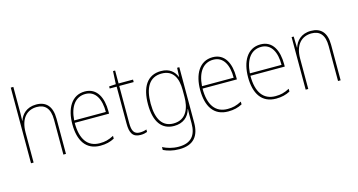

<svg xmlns="http://www.w3.org/2000/svg" viewBox="-98 -1191 3469 1863"><g transform="rotate(-15 1636.0 -259.5)"><path d="M109 -495V-760H83V0H109V-301C109 -446 181 -513 277 -513C358 -513 408 -466 408 -351V0H434V-353C434 -478 377 -538 278 -538C179 -538 128 -478 109 -420H107C108 -446 109 -464 109 -495Z M766 -538C632 -538 568 -416 568 -261C568 -100 632 10 779 10C835 10 878 -1 920 -23V-51C868 -24 832 -15 779 -15C657 -15 593 -105 594 -269H939V-295C939 -427 890 -538 766 -538ZM766 -513C868 -513 914 -420 913 -293H595C605 -438 670 -513 766 -513Z M1182 -15C1121 -15 1104 -55 1104 -130V-503H1249V-528H1104V-658H1083L1076 -528L1008 -524V-503H1078V-130C1078 -42 1101 10 1182 10C1211 10 1230 5 1249 -2V-27C1231 -20 1209 -15 1182 -15Z M1531 -538C1393 -538 1327 -431 1327 -258C1327 -79 1398 10 1519 10C1608 10 1667 -37 1688 -115H1690C1688 -75 1688 -51 1688 -15V29C1688 148 1636 216 1510 216C1446 216 1394 199 1351 177V206C1393 226 1443 241 1510 241C1656 241 1714 160 1714 29V-528H1692L1688 -438H1686C1663 -493 1619 -538 1531 -538ZM1531 -513C1649 -513 1688 -422 1688 -307V-237C1688 -132 1653 -15 1519 -15C1412 -15 1354 -97 1354 -258C1354 -415 1407 -513 1531 -513Z M2050 -538C1916 -538 1852 -416 1852 -261C1852 -100 1916 10 2063 10C2119 10 2162 -1 2204 -23V-51C2152 -24 2116 -15 2063 -15C1941 -15 1877 -105 1878 -269H2223V-295C2223 -427 2174 -538 2050 -538ZM2050 -513C2152 -513 2198 -420 2197 -293H1879C1889 -438 1954 -513 2050 -513Z M2531 -538C2397 -538 2333 -416 2333 -261C2333 -100 2397 10 2544 10C2600 10 2643 -1 2685 -23V-51C2633 -24 2597 -15 2544 -15C2422 -15 2358 -105 2359 -269H2704V-295C2704 -427 2655 -538 2531 -538ZM2531 -513C2633 -513 2679 -420 2678 -293H2360C2370 -438 2435 -513 2531 -513Z M3037 -538C2937 -538 2887 -477 2868 -416H2866L2863 -528H2842V0H2868V-305C2868 -446 2939 -513 3037 -513C3118 -513 3167 -465 3167 -352V0H3193V-357C3193 -481 3136 -538 3037 -538Z"/></g></svg>

Font: Noto Sans Ethiopic SemiCondensed Thin
Style: Regular
Weight: 100
Width: 4
Designer: Monotype Design Team
Foundry: Monotype Imaging Inc.
Version: Version 2.102